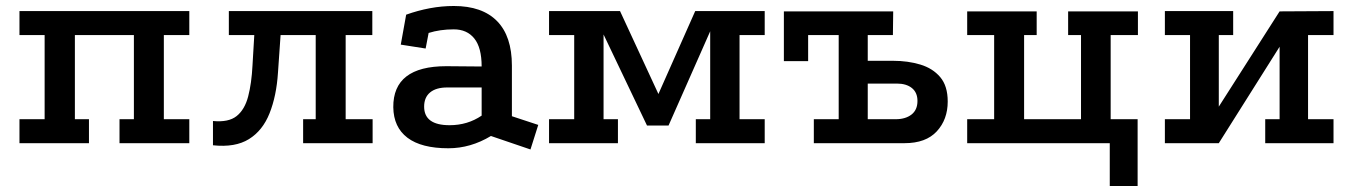

<svg xmlns="http://www.w3.org/2000/svg" viewBox="-20 -478 4516 641"><path d="M45 -441H612V-361H527V-80H612V0H379V-80H427V-361H230V-80H277V0H45V-80H129V-361H45Z M992 0V-80H1034V-361H744V-441H1223V-361H1134V-80H1224V0ZM691 7V-74Q743 -69 770 -90.5Q797 -112 808.5 -156Q820 -200 823 -260L830 -379H918L908 -235Q903 -158 880 -100Q857 -42 811 -13.5Q765 15 691 7Z M1619 -24Q1551 17 1477 17Q1387 17 1340.5 -18Q1294 -53 1293 -120Q1292 -257 1470 -257L1588 -256Q1588 -319 1563.5 -349.5Q1539 -380 1495 -380Q1472 -380 1451 -377Q1430 -374 1411 -368L1401 -316L1318 -329L1336 -429Q1375 -443 1415 -450.5Q1455 -458 1495 -458Q1590 -458 1639.5 -407.5Q1689 -357 1689 -259V-90L1777 -61L1751 21ZM1473 -186Q1436 -186 1416 -169.5Q1396 -153 1396 -122Q1396 -60 1481 -60Q1541 -60 1588 -92V-186Z M1813 0V-80H1897V-361H1813V-441H2050L2194 -130H2163L2301 -441H2533V-361H2449V-80H2533V0H2303V-80H2351V-416L2368 -412L2212 -59H2140L1973 -409L1995 -413V-80H2043V0Z M2962 -275Q3011 -275 3052.5 -262.5Q3094 -250 3119 -220.5Q3144 -191 3144 -139Q3144 -79 3107.5 -39.5Q3071 0 3000 0H2697V-80H2780V-361H2678V-274H2597V-440H2962L2961 -361H2877V-275ZM2970 -80Q3003 -80 3023 -95.5Q3043 -111 3043 -141Q3043 -169 3024.5 -184Q3006 -199 2974 -199H2877V-80Z M3685 143V0H3209V-80H3299V-361H3209V-440H3441V-361H3399V-80H3589V-361H3546V-440H3779V-361H3688V-80H3778V143Z M3869 -441H4097V-361H4049V-122L4252 -440L4432 -441V-361H4347V-80H4432V0H4204V-80H4252V-322L4049 0H3869V-80H3953V-361H3869Z"/></svg>

Font: Podkova SemiBold
Style: Regular
Weight: 600
Designer: Ilya Yudin
Foundry: Cyreal (www.cyreal.org)
Version: Version 2.103